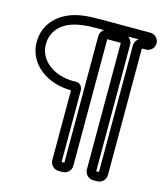

<svg xmlns="http://www.w3.org/2000/svg" viewBox="-121 -783 869 1013"><g transform="rotate(15 313.5 -277.0)"><path d="M502 -603V88H487V-603C487 -620 478 -634 466 -642H523C511 -634 502 -620 502 -603ZM313 -603V88H298V-303C298 -323 283 -341 261 -341H259L247 -340C138 -341 57 -404 57 -490C57 -565 108 -623 213 -637C239 -641 267 -642 300 -642H334C322 -634 313 -620 313 -603ZM295 138H316C342 138 363 117 363 91V-600H437V91C437 117 458 138 484 138H505C531 138 552 117 552 91V-600H574C599 -600 620 -621 620 -646C620 -671 599 -692 574 -692H300C267 -692 237 -691 207 -687C84 -671 7 -593 7 -490C7 -366 123 -290 248 -290V91C248 117 269 138 295 138Z"/></g></svg>

Font: DIN Rundschrift
Style: BreitKont
Weight: 400
Width: 7
Version: Version 1.027